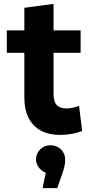

<svg xmlns="http://www.w3.org/2000/svg" viewBox="-20 -681 472 986"><path d="M15 -410V-525H105V-641L255 -661V-525H394V-410H255V-201Q255 -158 272 -141Q289 -124 322 -124Q336 -124 352.5 -127.5Q369 -131 386 -137L402 -8Q377 1 348 6.5Q319 12 290 12Q233 12 191.5 -9.5Q150 -31 127.5 -74Q105 -117 105 -182V-410ZM315 141Q315 155 310.5 175Q306 195 296 222L274 285H199L215 206Q192 197 178.5 178Q165 159 165 137Q165 108 186 86.5Q207 65 239 65Q272 65 293.5 86.5Q315 108 315 141Z"/></svg>

Font: Radio Canada
Style: Regular
Weight: 400
Designer: Charles Daoud, Etienne Aubert Bonn, Alexandre Saumier Demers, Jacques Le Bailly
Foundry: Radio-Canada
Version: Version 2.104;gftools[0.9.28.dev5+ged2979d]